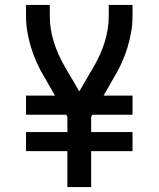

<svg xmlns="http://www.w3.org/2000/svg" viewBox="-20 -755 640 775"><path d="M252 0V-145H85V-222H252V-284L247 -292H85V-369H202L159 -444Q142 -472 128.5 -502Q115 -532 105.5 -563Q96 -594 90.5 -626Q85 -658 85 -691V-735H181V-691Q181 -637 197.5 -585Q214 -533 241 -487L300 -386L359 -487Q386 -533 402.5 -585Q419 -637 419 -691V-735H515V-691Q515 -658 509.5 -626Q504 -594 494.5 -563Q485 -532 471.5 -502Q458 -472 441 -444L398 -369H515V-292H353L348 -284V-222H515V-145H348V0Z"/></svg>

Font: Zed Mono Medium Extended
Style: Regular
Weight: 500
Width: 7
Monospace: yes
Designer: Belleve Invis
Foundry: Belleve Invis
Version: Version 1.0.0; ttfautohint (v1.8.4)